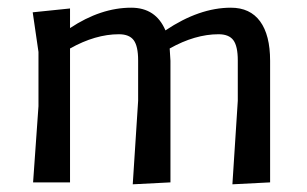

<svg xmlns="http://www.w3.org/2000/svg" viewBox="-20 -474 797 499"><path d="M421 -348 423 -316V0L325 5L339 -212V-317Q339 -354 327.5 -369.5Q316 -385 289 -385Q228 -385 162 -348V0H66L80 -198V-339L65 -442L162 -452V-401Q242 -454 321 -454Q385 -454 410 -395Q498 -454 580 -454Q630 -454 656 -418.5Q682 -383 682 -316V0L584 5L598 -212V-317Q598 -354 586.5 -369.5Q575 -385 548 -385Q487 -385 421 -348Z"/></svg>

Font: Galdeano
Style: Regular
Weight: 400
Designer: Dario Manuel Muhafara
Foundry: Dario Manuel Muhafara
Version: Version 1.001